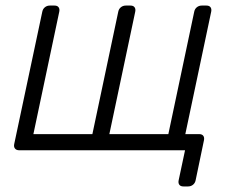

<svg xmlns="http://www.w3.org/2000/svg" viewBox="-20 -540 826 690"><path d="M639 130Q629 130 624.5 124Q620 118 622 108L645 0H49Q39 0 34 -6Q29 -12 31 -22L132 -498Q134 -508 141.5 -514Q149 -520 159 -520H176Q186 -520 190.5 -514Q195 -508 193 -498L100 -58H312L405 -498Q407 -508 414.5 -514Q422 -520 432 -520H449Q459 -520 463.5 -514Q468 -508 466 -498L373 -58H585L678 -498Q680 -508 687.5 -514Q695 -520 705 -520H722Q732 -520 736.5 -514Q741 -508 739 -498L646 -58H696Q706 -58 710.5 -52Q715 -46 713 -36L683 108Q681 118 673.5 124Q666 130 656 130Z"/></svg>

Font: Rubik Light Light
Style: Italic
Weight: 300
Italic angle: -12°
Version: Version 2.104